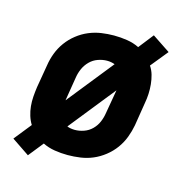

<svg xmlns="http://www.w3.org/2000/svg" viewBox="-95 -664 790 807"><g transform="rotate(15 300.0 -260.0)"><path d="M96 52 19 0 79 -75Q69 -91 63 -110.5Q57 -130 55 -150.5Q53 -171 54.5 -192Q56 -213 59 -234L76 -334Q80 -361 90 -387.5Q100 -414 117 -437.5Q134 -461 157.5 -479.5Q181 -498 207.5 -509Q234 -520 261.5 -524Q289 -528 316 -528Q345 -528 373.5 -523.5Q402 -519 426 -507L477 -572L555 -520L494 -445Q505 -429 510.5 -409.5Q516 -390 518 -369.5Q520 -349 519 -328Q518 -307 514 -286L498 -186Q493 -159 483 -132.5Q473 -106 456 -82.5Q439 -59 415.5 -40.5Q392 -22 366 -11Q340 0 312 4Q284 8 257 8Q228 8 200 3.5Q172 -1 148 -13ZM189 -212 349 -412Q341 -415 332.5 -416.5Q324 -418 315 -418Q296 -418 276 -411Q256 -404 241 -389Q226 -374 217.5 -355Q209 -336 206 -316ZM259 -102Q278 -102 298 -109Q318 -116 333 -131Q348 -146 356 -165Q364 -184 367 -204L385 -308L225 -108Q232 -105 241 -103.5Q250 -102 259 -102Z"/></g></svg>

Font: Iosevka Etoile Extrabold
Style: Italic
Weight: 800
Italic angle: -9°
Designer: Belleve Invis
Foundry: Belleve Invis
Version: Version 22.1.2; ttfautohint (v1.8.4)